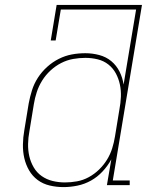

<svg xmlns="http://www.w3.org/2000/svg" viewBox="-20 -755 640 783"><path d="M239 8Q210 8 182.5 1.5Q155 -5 133.5 -21Q112 -37 98.5 -60.5Q85 -84 79 -110.5Q73 -137 73.5 -166Q74 -195 79 -223L97 -333Q102 -360 110.5 -387Q119 -414 134.5 -438Q150 -462 172 -482Q194 -502 220 -515Q246 -528 273 -533Q300 -538 328 -538Q357 -538 385 -530.5Q413 -523 434 -505.5Q455 -488 467.5 -463Q480 -438 484 -410L535 -716H228L207 -590H187L211 -735H559L440 -19H509V0H416L434 -105Q419 -78 398 -55.5Q377 -33 351 -18.5Q325 -4 296 2Q267 8 239 8ZM245 -11Q269 -11 294 -15.5Q319 -20 342 -32.5Q365 -45 384 -63.5Q403 -82 416.5 -104Q430 -126 437.5 -150Q445 -174 449 -199L467 -309Q472 -335 473 -360.5Q474 -386 469 -410Q464 -434 452.5 -455.5Q441 -477 422 -492Q403 -507 378.5 -513Q354 -519 328 -519Q303 -519 278 -514.5Q253 -510 229.5 -498Q206 -486 186 -467.5Q166 -449 152 -426.5Q138 -404 130 -379.5Q122 -355 118 -330L100 -220Q95 -194 94.5 -168Q94 -142 99.5 -118Q105 -94 117.5 -72.5Q130 -51 150 -37Q170 -23 194.5 -17Q219 -11 245 -11Z"/></svg>

Font: Iosevka Curly Slab ThExObl
Style: Regular
Weight: 100
Width: 7
Italic angle: -9°
Monospace: yes
Designer: Belleve Invis
Foundry: Belleve Invis
Version: Version 11.1.0; ttfautohint (v1.8.3)